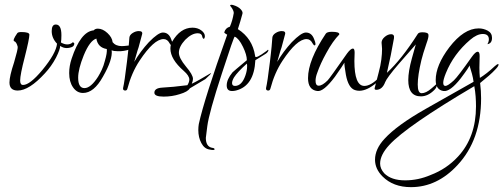

<svg xmlns="http://www.w3.org/2000/svg" viewBox="-20 -371 2074 791"><path d="M53 2Q19 2 19 -31Q19 -57 38 -114Q54 -168 53 -178Q48 -198 39 -201Q30 -204 51 -234Q54 -239 68 -239Q101 -239 101 -228Q101 -211 82 -136Q63 -63 63 -39Q63 -21 75 -21Q103 -21 154 -82Q211 -151 215 -191Q193 -214 193 -243Q193 -270 210 -270Q233 -270 233 -226Q233 -206 231 -196Q245 -188 257 -188Q271 -188 280 -197Q286 -195 286 -191Q286 -180 273 -176Q264 -173 255 -173Q240 -173 228 -182Q228 -168 211 -134Q201 -115 189.5 -99Q178 -83 165 -69Q100 2 53 2Z M322 12Q297 12 281 -11Q265 -34 265 -70Q265 -99 275 -129Q312 -241 366 -246Q372 -253 383 -253Q403 -253 422.5 -235Q442 -217 444 -197Q457 -181 482 -181Q490 -181 506 -183Q522 -185 530 -185Q534 -185 532 -180Q531 -176 522 -171Q504 -162 477 -160H465Q448 -160 440 -164Q445 -126 404 -55Q367 12 322 12ZM328 -8Q354 -8 384 -55Q392 -68 399.5 -84Q407 -100 412 -120Q422 -154 420 -169Q383 -175 377 -212Q350 -204 325 -143Q302 -86 302 -51Q302 -8 328 -8Z M496 2Q486 2 487 -8Q490 -21 494 -47.5Q498 -74 503 -116Q505 -135 507 -150.5Q509 -166 510 -179L513 -216Q514 -227 526.5 -235Q539 -243 552 -243Q570 -243 565 -228L551 -176Q546 -162 542 -147Q538 -132 533 -116Q558 -159 593 -197Q632 -237 651 -237Q675 -237 685 -210Q696 -184 686 -184Q684 -184 679 -192Q670 -210 654 -210Q614 -210 555 -121Q522 -71 505 -6Q503 2 496 2Z M654 27Q616 27 616 11Q616 -8 648 -10Q690 -12 752 -20Q760 -33 760 -43Q760 -59 737 -79Q682 -127 682 -171Q682 -186 689 -199Q723 -257 773 -257Q794 -257 809 -246Q824 -235 824 -222Q824 -218 822.5 -214.5Q821 -211 819 -211Q817 -211 814 -217Q812 -234 795 -234Q770 -234 743 -207Q717 -179 717 -154Q717 -132 746 -97Q775 -63 775 -46Q775 -38 770 -26Q783 -32 802.5 -43Q822 -54 849 -70Q852 -68 826 -45L762 -7Q754 7 720 17Q689 27 654 27Z M858 247Q855 247 851.5 246.5Q848 246 843 245Q822 242 809.5 218.5Q797 195 797 165Q797 152 799 140Q822 35 916 -228Q903 -235 904 -238Q909 -256 927 -261Q938 -286 943 -317V-318Q943 -328 931 -344L928 -347Q928 -354 941 -350Q961 -344 971 -333.5Q981 -323 979 -315L970 -283Q965 -267 960 -251Q1020 -213 1031 -141Q1031 -136 1035 -136Q1041 -136 1058 -147Q1086 -166 1083 -166Q1088 -166 1084 -159Q1081 -153 1074 -149L1032 -123Q1027 -17 952 2Q948 3 944 3.5Q940 4 936 4Q914 4 914 -19Q914 -44 938 -73L954 -87Q968 -99 997 -123Q997 -145 981 -178Q964 -213 947 -220Q944 -222 894 -68Q841 94 834 149Q828 193 828 197Q828 233 854 238Q864 239 864 244Q864 247 858 247ZM948 -17Q976 -17 991 -60Q998 -80 998 -97Q998 -100 998 -103Q998 -106 997 -109Q958 -74 944 -52Q936 -38 936 -29Q936 -17 948 -17Z M1085 2Q1075 2 1076 -8Q1079 -21 1083 -47.5Q1087 -74 1092 -116Q1094 -135 1096 -150.5Q1098 -166 1099 -179L1102 -216Q1103 -227 1115.5 -235Q1128 -243 1141 -243Q1159 -243 1154 -228L1140 -176Q1135 -162 1131 -147Q1127 -132 1122 -116Q1147 -159 1182 -197Q1221 -237 1240 -237Q1264 -237 1274 -210Q1285 -184 1275 -184Q1273 -184 1268 -192Q1259 -210 1243 -210Q1203 -210 1144 -121Q1111 -71 1094 -6Q1092 2 1085 2Z M1287 4Q1249 -1 1249 -49Q1249 -123 1322 -232Q1327 -240 1347 -240Q1378 -240 1378 -230L1377 -228Q1365 -216 1351.5 -197Q1338 -178 1324 -152Q1300 -109 1287 -71Q1280 -53 1280 -38Q1280 -18 1293 -18Q1308 -18 1330 -40Q1338 -48 1410 -151Q1425 -171 1434 -171Q1441 -171 1441 -154Q1441 -145 1440.5 -136.5Q1440 -128 1440 -120Q1440 -17 1481 -17Q1508 -17 1542 -52L1560 -71Q1563 -73 1566 -67Q1562 -56 1531 -30Q1492 3 1460 3Q1451 3 1442 0Q1415 -9 1405 -63Q1398 -103 1399 -113Q1393 -102 1360 -55Q1313 8 1287 4Z M1714 26Q1662 26 1662 -41Q1662 -77 1677 -131L1693 -188L1623 -108Q1598 -79 1584 -60Q1570 -41 1567 -33Q1555 -1 1530 -1Q1521 -1 1524 -10L1540 -72Q1548 -101 1551 -125.5Q1554 -150 1554 -169Q1554 -177 1553 -183Q1552 -189 1552 -195Q1552 -208 1565 -219Q1578 -230 1591 -230Q1606 -230 1603 -213Q1600 -196 1596.5 -178.5Q1593 -161 1590 -144L1574 -71Q1634 -126 1701 -231Q1705 -238 1720 -238Q1744 -238 1745 -228Q1747 -219 1737 -192Q1722 -148 1716 -123Q1701 -60 1701 -23Q1701 13 1717 13Q1735 13 1758 -7Q1779 -25 1778 -25Q1781 -25 1779 -17Q1778 -9 1769 0Q1743 26 1714 26Z M1673 400Q1600 400 1556 356Q1525 325 1525 287Q1525 243 1564 201Q1615 145 1733 78L1931 -34Q1929 -50 1924.5 -66.5Q1920 -83 1914 -102Q1915 -97 1878 -48Q1834 8 1807 4Q1775 -1 1775 -41Q1775 -102 1831 -176Q1891 -254 1952 -254Q1972 -254 1989.5 -244.5Q2007 -235 2007 -215Q2007 -192 1988 -189Q1994 -199 1994 -209Q1994 -231 1969 -231Q1945 -231 1917 -207Q1849 -149 1817 -70Q1806 -43 1806 -30Q1806 -17 1815 -17Q1825 -17 1850 -40Q1867 -56 1924 -137Q1939 -158 1948 -158Q1956 -158 1956 -140Q1956 -127 1955.5 -115Q1955 -103 1955 -92Q1955 -70 1957 -50Q1970 -58 1985.5 -70Q2001 -82 2018 -98Q2028 -107 2032 -107Q2034 -107 2034 -105Q2034 -98 2020 -84Q2010 -73 1994.5 -59.5Q1979 -46 1958 -29Q1962 3 1962 34Q1962 205 1865 309Q1781 400 1673 400ZM1649 372Q1703 372 1754 350Q1820 325 1867 274Q1941 194 1941 67Q1941 47 1939.5 26.5Q1938 6 1934 -16Q1656 148 1584 226Q1546 267 1546 303Q1546 324 1563 343Q1592 372 1649 372Z"/></svg>

Font: Lovers Quarrel
Style: Regular
Weight: 400
Designer: Robert E. Leuschke
Foundry: Robert E. Leuschke
Version: Version 1.010; ttfautohint (v1.8.3)